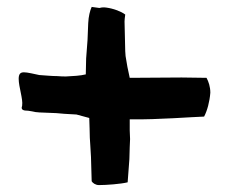

<svg xmlns="http://www.w3.org/2000/svg" viewBox="-20 -655 664 555"><path d="M34 -427C34 -404 47 -368 44 -350V-349C39 -337 49 -335 60 -335H61C70 -334 77 -332 83 -331C87 -331 91 -330 94 -330L143 -328L166 -326L201 -324L238 -314L239 -283C239 -264 240 -248 241 -235L243 -201L245 -131C248 -126 256 -120 266 -120C287 -120 329 -123 349 -128L354 -195L355 -230L356 -253L355 -278V-310H360C437 -309 536 -317 570 -318C579 -335 586 -361 588 -387C588 -404 583 -419 577 -430L505 -431L355 -430C350 -451 346 -473 343 -493L342 -507L340 -593C340 -599 341 -604 342 -613C330 -622 309 -630 288 -633C281 -634 274 -634 268 -632H267L245 -635C240 -624 236 -608 235 -588L233 -539L229 -486L228 -440C212 -436 191 -435 171 -434C163 -434 156 -434 146 -435C129 -435 112 -437 95 -438H94C79 -441 60 -446 49 -446C38 -446 34 -440 34 -427ZM229 -486ZM356 -253ZM588 -387Z"/></svg>

Font: Vapor
Style: Lit
Weight: 300
Foundry: Cannot Into Space Fonts
Version: Version 0.179